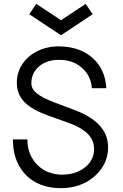

<svg xmlns="http://www.w3.org/2000/svg" viewBox="-20 -968 640 997"><path d="M297 9Q220 9 164 -22Q108 -53 77.5 -110Q47 -167 47 -244H122Q122 -192 144.5 -151Q167 -110 206 -86.5Q245 -63 296 -61Q347 -60 387 -78Q427 -96 449 -128.5Q471 -161 468 -202Q465 -284 336 -330L230 -368Q149 -397 110.5 -434.5Q72 -472 68 -524Q64 -583 92.5 -629.5Q121 -676 174 -702.5Q227 -729 294 -727Q398 -724 462.5 -665.5Q527 -607 532 -510H457Q453 -573 407 -614.5Q361 -656 293 -657Q248 -659 213.5 -643Q179 -627 160 -597.5Q141 -568 143 -531Q145 -503 173 -481.5Q201 -460 260 -437L369 -396Q535 -333 541 -213Q544 -151 512 -100.5Q480 -50 424 -20.5Q368 9 297 9ZM297 -785 132 -894 168 -948 297 -863 425 -948 461 -894Z"/></svg>

Font: Orbit
Style: Regular
Weight: 400
Designer: Sooun Cho
Foundry: JAMO
Version: Version 1.000; ttfautohint (v1.8.4.7-5d5b);gftools[0.9.29]